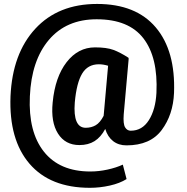

<svg xmlns="http://www.w3.org/2000/svg" viewBox="-20 -712 927 954"><path d="M844.7 -250.5Q840.3 -142.1 783.4 -65.9Q726.6 10.3 608.4 10.3Q569.3 10.3 542.2 -10.7Q515.1 -31.7 502.9 -71.3Q481 -30.3 449.7 -10.7Q418.5 8.8 374.5 8.8Q304.2 8.8 268.1 -48.3Q231.9 -105.5 241.7 -203.1Q253.9 -329.6 311 -403.1Q368.2 -476.6 452.1 -476.6Q509.8 -476.6 543.5 -464.1Q577.1 -451.7 618.7 -424.8L617.2 -422.9H619.6L594.7 -143.1Q591.3 -96.2 601.6 -79.3Q611.8 -62.5 629.4 -62.5Q686.5 -62.5 719.7 -115Q752.9 -167.5 757.3 -250.5Q765.6 -426.8 692.6 -521.5Q619.6 -616.2 460.4 -616.2Q309.6 -616.2 222.9 -513.9Q136.2 -411.6 128.4 -233.4Q120.1 -56.6 198.2 41.7Q276.4 140.1 428.7 140.1Q471.2 140.1 514.4 130.6Q557.6 121.1 590.3 106L608.9 177.7Q575.7 198.7 525.9 210Q476.1 221.2 426.8 221.2Q229.5 221.2 126.7 101.6Q23.9 -18.1 32.2 -233.4Q41.5 -445.8 155.3 -569.1Q269 -692.4 462.4 -692.4Q655.3 -692.4 753.9 -575.9Q852.5 -459.5 844.7 -250.5ZM351.6 -203.1Q346.7 -139.6 360.4 -108.4Q374 -77.1 405.8 -77.1Q433.6 -77.1 455.3 -89.6Q477.1 -102.1 495.1 -136.7Q495.1 -138.7 495.1 -139.9Q495.1 -141.1 495.6 -143.1L517.1 -385.3Q505.9 -388.7 494.6 -390.6Q483.4 -392.6 471.2 -392.6Q416 -392.6 388.2 -346.4Q360.4 -300.3 351.6 -203.1Z"/></svg>

Font: Roboto Web
Style: Bold
Weight: 700
Designer: Google
Version: Version 1.200310; 2013